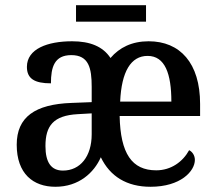

<svg xmlns="http://www.w3.org/2000/svg" viewBox="-20 -705 829 735"><path d="M271 -622H539V-685H271ZM192 10C282 10 340 -44 366 -103C401 -30 465 10 556 10C672 10 726 -50 726 -93C726 -111 715 -125 704 -130C680 -86 635 -53 578 -53C485 -53 441 -117 438 -261H746V-307C746 -464 669 -547 549 -547C485 -547 437 -523 403 -483C374 -527 325 -547 256 -547C162 -547 83 -518 83 -449C83 -404 112 -386 175 -386C175 -448 188 -494 253 -494C320 -494 331 -444 331 -373V-314L254 -311C114 -306 44 -257 44 -151C44 -40 107 10 192 10ZM636 -316H440C445 -431 481 -491 545 -491C612 -491 636 -422 636 -316ZM221 -52C176 -52 154 -83 154 -146C154 -223 184 -263 278 -268L331 -271V-191C331 -106 287 -52 221 -52Z"/></svg>

Font: Noto Serif SemiCondensed Medium
Style: Regular
Weight: 500
Width: 4
Designer: Monotype Design Team
Foundry: Monotype Imaging Inc.
Version: Version 2.014